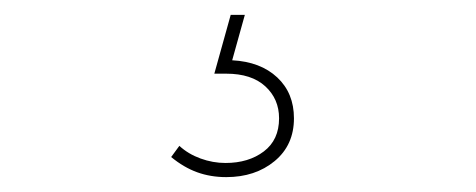

<svg xmlns="http://www.w3.org/2000/svg" viewBox="-20 -25 640 258"><path d="M284 213Q263 213 245 206.5Q227 200 210 186L221 171Q233 182 249.5 188Q266 194 283 194Q314 194 334.5 178.5Q355 163 355 134Q355 108 336.5 91Q318 74 284 74H268L290 -5H309L292 56Q330 58 352.5 79Q375 100 375 134Q375 170 349 191.5Q323 213 284 213Z"/></svg>

Font: Montserrat Thin Thin
Style: Regular
Weight: 250
Version: Version 9.000